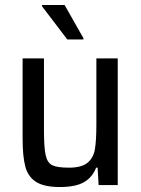

<svg xmlns="http://www.w3.org/2000/svg" viewBox="-20 -745 567 773"><path d="M71 -188V-510H157V-221Q157 -150 164 -119.5Q171 -89 191 -79.5Q211 -70 258 -70Q308 -70 332 -89.5Q356 -109 362 -143.5Q368 -178 368 -245V-510H454V0H377L373 -70H367Q352 -31 318 -11.5Q284 8 221 8Q158 8 125.5 -12.5Q93 -33 82 -74Q71 -115 71 -188ZM251 -586 149 -720V-725H240L316 -591V-586Z"/></svg>

Font: Saira Semi Condensed
Style: Regular
Weight: 400
Width: 4
Designer: Hector Gatti with collaboration of the Omnibus-Type team
Foundry: Omnibus-Type
Version: Version 1.001; ttfautohint (v1.8)